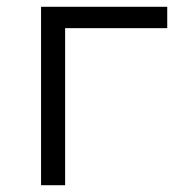

<svg xmlns="http://www.w3.org/2000/svg" viewBox="-20 -546 515 566"><path d="M473 -526V-463H172V0H101V-526Z"/></svg>

Font: Montserrat Alternates
Style: Regular
Weight: 400
Designer: Julieta Ulanovsky
Foundry: Julieta Ulanovsky
Version: Version 7.200;PS 007.200;hotconv 1.0.88;makeotf.lib2.5.64775